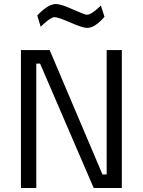

<svg xmlns="http://www.w3.org/2000/svg" viewBox="-20 -943 716 963"><path d="M85 0V-692H229L494 -68H515V-692H591V0H450L181 -624H162V0ZM416 -803Q395 -803 333 -830Q271 -857 253.5 -857Q236 -857 197 -821L184 -809L167 -865Q186 -887 212 -905Q238 -923 261 -923Q284 -923 345 -896Q406 -869 416 -869Q436 -869 474 -904L486 -915L504 -859Q457 -803 416 -803Z"/></svg>

Font: Titillium-CLs Web
Style: CLs-Regular
Weight: 400
Version: Version 1.002;PS 57.000;hotconv 1.0.70;makeotf.lib2.5.55311